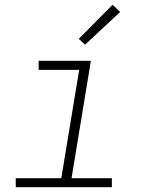

<svg xmlns="http://www.w3.org/2000/svg" viewBox="-20 -785 640 805"><path d="M46 0V-38H237L312 -492H142V-530H361L280 -38H449V0ZM337 -598 310 -622 452 -765 484 -735Z"/></svg>

Font: Iosevka Curly XLtExObl
Style: Regular
Weight: 200
Width: 7
Italic angle: -9°
Monospace: yes
Designer: Belleve Invis
Foundry: Belleve Invis
Version: Version 11.0.1; ttfautohint (v1.8.3)